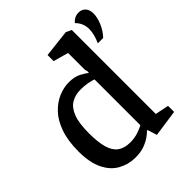

<svg xmlns="http://www.w3.org/2000/svg" viewBox="-203 -850 986 986"><g transform="rotate(-45 290.5 -357.0)"><path d="M211 10Q161 10 118 -13.5Q75 -37 50 -88Q25 -139 25 -219Q25 -297 44.5 -352Q64 -407 96 -440.5Q128 -474 166 -490Q204 -506 241 -506Q283 -506 309.5 -491.5Q336 -477 348 -467L349 -479L345 -492V-615L263 -638V-682L412 -699L442 -685V-75L516 -60V-16L370 5L354 -46L350 -47Q341 -37 322 -23.5Q303 -10 275.5 0Q248 10 211 10ZM247 -64Q278 -64 304.5 -73Q331 -82 345 -90V-423Q332 -428 308.5 -432.5Q285 -437 257 -437Q219 -437 190 -420Q161 -403 145 -362Q129 -321 129 -247Q129 -183 140.5 -142.5Q152 -102 178 -83Q204 -64 247 -64ZM488 -542Q498 -564 503.5 -585Q509 -606 509 -625Q509 -646 501.5 -664.5Q494 -683 478 -699Q488 -711 501 -717.5Q514 -724 530 -724Q553 -724 567 -708.5Q581 -693 581 -666Q581 -638 567 -604Q553 -570 527 -542Z"/></g></svg>

Font: Faustina Medium
Style: Regular
Weight: 500
Designer: Alfonso Garcia
Foundry: http://www.omnibus-type.com
Version: Version 1.200